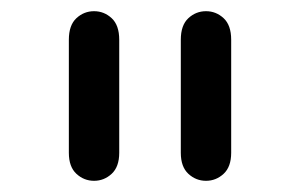

<svg xmlns="http://www.w3.org/2000/svg" viewBox="-20 -711 536 343"><path d="M103 -438Q103 -413 116.5 -400.5Q130 -388 148 -388Q166 -388 179.5 -400.5Q193 -413 193 -438Q193 -470 193 -506Q193 -542 193 -577Q193 -612 193 -640Q193 -666 179.5 -678.5Q166 -691 148 -691Q130 -691 116.5 -678.5Q103 -666 103 -640Q103 -612 103 -577Q103 -542 103 -506Q103 -470 103 -438ZM303 -438Q303 -413 316.5 -400.5Q330 -388 348 -388Q366 -388 379.5 -400.5Q393 -413 393 -438Q393 -462 393 -488Q393 -514 393 -541Q393 -568 393 -593.5Q393 -619 393 -640Q393 -666 379.5 -678.5Q366 -691 348 -691Q330 -691 316.5 -678.5Q303 -666 303 -640Q303 -612 303 -577Q303 -542 303 -506Q303 -470 303 -438Z"/></svg>

Font: Tilt Neon
Style: Regular
Weight: 400
Designer: Andy Clymer
Foundry: Andy Clymer
Version: Version 1.000